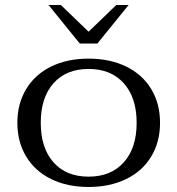

<svg xmlns="http://www.w3.org/2000/svg" viewBox="-20 -733 705 763"><path d="M49 -245Q49 -321 84 -379Q119 -437 183 -468.5Q247 -500 332 -500Q417 -500 481.5 -468.5Q546 -437 581 -379Q616 -321 616 -245Q616 -169 581 -111Q546 -53 481.5 -21.5Q417 10 332 10Q247 10 183 -21.5Q119 -53 84 -111Q49 -169 49 -245ZM523 -245Q523 -345 472 -402Q421 -459 332 -459Q243 -459 192.5 -402Q142 -345 142 -245Q142 -145 192.5 -88Q243 -31 332 -31Q421 -31 472 -88Q523 -145 523 -245ZM173 -713H222L332 -607L442 -713H491L367 -560H297Z"/></svg>

Font: Fahkwang
Style: Regular
Weight: 400
Version: Version 1.000; ttfautohint (v1.6)